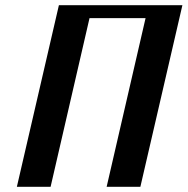

<svg xmlns="http://www.w3.org/2000/svg" viewBox="-20 -720 723 740"><path d="M45 0H175L325 -650H541L391 0H521L683 -700H207Z"/></svg>

Font: Pfennig
Style: BoldItalic
Weight: 700
Italic angle: -13°
Version: Version 20100423